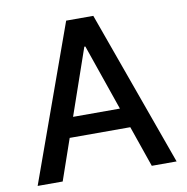

<svg xmlns="http://www.w3.org/2000/svg" viewBox="-81 -806 862 885"><g transform="rotate(-10 350.0 -364.0)"><path d="M141.6 0Q112.3 0 24.4 0Q89.8 -181.6 286.1 -727.5Q318.4 -727.5 413.1 -727.5Q478.5 -545.9 674.8 0Q645.5 0 558.6 0Q506.8 -148.4 352.5 -594.7Q351.6 -594.7 347.7 -594.7Q295.9 -446.3 141.6 0ZM161.1 -285.2Q254.9 -285.2 539.1 -285.2Q539.1 -261.7 539.1 -192.4Q444.3 -192.4 161.1 -192.4Q161.1 -215.8 161.1 -285.2Z"/></g></svg>

Font: DeepSea
Style: Medium
Weight: 500
Designer: Stem
Version: Version 3.019;git-0a5106e0b